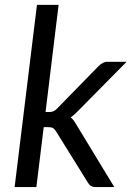

<svg xmlns="http://www.w3.org/2000/svg" viewBox="-20 -756 532 776"><path d="M179.7 -303.2Q197.8 -303.2 210.4 -316.9L377.9 -488.3Q396 -506.3 413.1 -506.3H491.7L295.9 -308.1Q277.8 -289.1 265.6 -281.7Q276.4 -273.9 290 -250L441.9 0H365.7Q345.2 0 335.4 -17.6L206.5 -225.1Q200.2 -234.9 193.8 -238.5Q187.5 -242.2 173.3 -242.2H156.7L127 0H39.1L129.4 -736.3H216.8L164.1 -303.2Z"/></svg>

Font: Lato-Italic
Style: Italic
Weight: 400
Italic angle: -7°
Designer: Lukasz Dziedzic
Foundry: tyPoland Lukasz Dziedzic
Version: Version 1.104; Western+Polish opensource